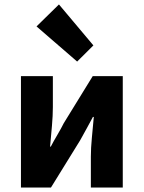

<svg xmlns="http://www.w3.org/2000/svg" viewBox="-20 -835 640 855"><path d="M73.3 0V-496.1H215.4V-358.3Q215.4 -320.6 211.3 -274.2Q207.2 -227.8 203 -182.2H206.3Q218.1 -205.2 235.6 -234.7Q253 -264.2 263.8 -286.2L393 -496.1H526.7V0H384.6V-137.8Q384.6 -175.3 389.1 -221.6Q393.5 -267.9 397.7 -314.2H393.8Q382 -292.1 365.4 -261.8Q348.7 -231.5 336.9 -210.2L207 0ZM323.5 -560.8 142.7 -717.4 242.5 -815.2 395.9 -632.8Z"/></svg>

Font: Source Code Pro ExtraLight
Style: Regular
Weight: 200
Monospace: yes
Designer: Paul D. Hunt, Teo Tuominen
Foundry: Adobe
Version: Version 1.026;hotconv 1.1.0;makeotfexe 2.6.0